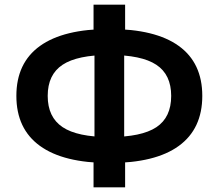

<svg xmlns="http://www.w3.org/2000/svg" viewBox="-20 -768 935 821"><path d="M448 -71Q252 -71 151 -144Q50 -217 50 -358Q50 -499 151 -571.5Q252 -644 448 -644Q644 -644 744.5 -571.5Q845 -499 845 -358Q845 -217 744.5 -144Q644 -71 448 -71ZM448 -182Q585 -182 648.5 -224Q712 -266 712 -358Q712 -449 648.5 -491Q585 -533 448 -533Q311 -533 247.5 -491Q184 -449 184 -358Q184 -267 247.5 -224.5Q311 -182 448 -182ZM380 33V-113L384 -157V-564L380 -603V-748H515V-603L511 -564V-157L515 -113V33Z"/></svg>

Font: Wix Madefor Display
Style: Bold
Weight: 700
Designer: Dalton Maag Ltd
Foundry: Dalton Maag Ltd
Version: Version 3.100